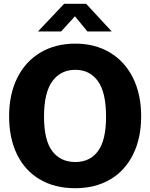

<svg xmlns="http://www.w3.org/2000/svg" viewBox="-20 -982 791 1012"><path d="M377 -752Q481 -752 559.5 -705Q638 -658 681 -571.5Q724 -485 724 -369Q724 -254 681.5 -168Q639 -82 560.5 -36Q482 10 376 10Q269 10 190.5 -36Q112 -82 70 -167.5Q28 -253 28 -369Q28 -485 71 -571.5Q114 -658 193 -705Q272 -752 377 -752ZM539 -367Q539 -495 496 -554.5Q453 -614 377 -614Q300 -614 256 -554Q212 -494 212 -367Q212 -243 255.5 -185.5Q299 -128 377 -128Q454 -128 496.5 -185.5Q539 -243 539 -367ZM375 -896 302 -816H180L318 -962H434L569 -816H441Z"/></svg>

Font: Morrison
Style: Bold
Weight: 700
Designer: Pablo Impallari, Rodrigo Fuenzalida (Modified by Dan O. Williams)
Version: Version 0.03;June 6, 2019;FontCreator 11.5.0.2425 64-bit; tt